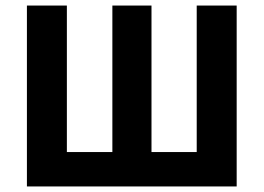

<svg xmlns="http://www.w3.org/2000/svg" viewBox="-20 -672 950 692"><path d="M77 0H833V-652H689V-124H526V-652H385V-124H221V-652H77Z"/></svg>

Font: Giro Sans Regular
Style: Bold
Weight: 700
Designer: Paul D. Hunt
Foundry: Adobe Systems Incorporated
Version: Version 1.000;PS 1.0;hotconv 1.0.88;makeotf.lib2.5.647800